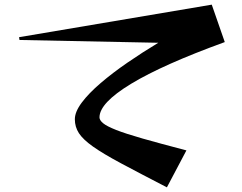

<svg xmlns="http://www.w3.org/2000/svg" viewBox="-20 -749 1040 826"><path d="M698 57Q578 -5 500.5 -46.5Q423 -88 380 -118.5Q337 -149 319.5 -176Q302 -203 302 -236Q302 -268 332 -308Q362 -348 413.5 -392Q465 -436 529 -480Q593 -524 661 -565L64 -577L62 -589L891 -729L947 -568Q680 -471 544 -388.5Q408 -306 408 -244Q408 -232 423.5 -219Q439 -206 479.5 -190Q520 -174 593.5 -153Q667 -132 782 -102Z"/></svg>

Font: Reggae One
Style: Regular
Weight: 400
Designer: Fontworks Inc.
Foundry: Fontworks Inc.
Version: Version 1.100